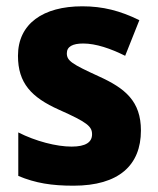

<svg xmlns="http://www.w3.org/2000/svg" viewBox="-20 -579 501 609"><path d="M427 -165C427 -258 377 -299 293 -337C208 -376 192 -386 192 -410C192 -431 210 -441 244 -441C284 -441 331 -425 377 -402L422 -515C361 -545 306 -559 241 -559C117 -559 37 -504 37 -402C37 -315 80 -270 167 -231C257 -191 272 -178 272 -153C272 -128 252 -114 207 -114C159 -114 93 -131 38 -159V-21C93 2 144 10 213 10C357 10 427 -55 427 -165Z"/></svg>

Font: Noto Sans Myanmar SemiCondensed ExtraBold
Style: Regular
Weight: 800
Width: 4
Designer: Monotype Design Team
Foundry: Monotype Imaging Inc.
Version: Version 2.107